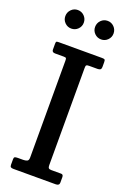

<svg xmlns="http://www.w3.org/2000/svg" viewBox="-178 -1013 712 1070"><g transform="rotate(20 178.0 -477.5)"><path d="M233 -664.5V-88Q233 -75.5 237.2 -70.8Q241.5 -66 253 -66H311.5Q324.5 -66 324.5 -50V-17.5Q324.5 0 303.5 0H52.5Q41.5 0 36.8 -3.5Q32 -7 32 -17.5V-50.5Q32 -60 36.5 -63Q41 -66 55.5 -66H86Q99 -66 108.8 -70Q118.5 -74 118.5 -91V-665.5Q118.5 -676 116.5 -680Q114.5 -684 102.5 -684H50.5Q32 -684 32 -700V-735Q32 -745.5 35.2 -747.8Q38.5 -750 48.5 -750H305Q317.5 -750 321 -747Q324.5 -744 324.5 -731.5V-705.5Q324.5 -692 318.8 -688Q313 -684 302.5 -684H253Q240 -684 236.5 -680.8Q233 -677.5 233 -664.5ZM264.5 -845Q241.5 -845 225.5 -861Q209.5 -877 209.5 -899.5Q209.5 -922.5 225.5 -938.8Q241.5 -955 264.5 -955Q287 -955 303 -938.8Q319 -922.5 319 -899.5Q319 -877 303 -861Q287 -845 264.5 -845ZM87.5 -845Q65 -845 49 -861Q33 -877 33 -899.5Q33 -922.5 49 -938.8Q65 -955 87.5 -955Q110.5 -955 126.5 -938.8Q142.5 -922.5 142.5 -899.5Q142.5 -877 126.5 -861Q110.5 -845 87.5 -845Z"/></g></svg>

Font: Besley* Narrow Medium
Style: Regular
Weight: 500
Width: 4
Designer: Owen Earl
Foundry: indestructible type*
Version: Version 3.000; ttfautohint (v1.8.3)